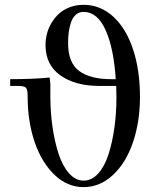

<svg xmlns="http://www.w3.org/2000/svg" viewBox="-20 -766 691 793"><path d="M22 -411.1V-439Q115.2 -439 185.1 -445.8L188 -418V-367.2Q188 -302.7 196.8 -241.9Q205.6 -181.2 221.9 -130.9Q238.3 -80.6 265.1 -50.3Q292 -20 325.2 -20Q359.4 -20 386 -49.8Q412.6 -79.6 428.5 -129.6Q444.3 -179.7 452.6 -239.3Q460.9 -298.8 460.9 -363.8Q460.9 -392.1 460 -411.1H390.1Q291 -411.1 229.5 -454.6Q168 -498 168 -580.1Q168 -603 173.8 -626.2Q179.7 -649.4 192.6 -671.1Q205.6 -692.9 223.6 -709.5Q241.7 -726.1 268.1 -736.1Q294.4 -746.1 325.2 -746.1Q394.5 -746.1 447.8 -697.3Q501 -648.4 529.5 -562.3Q558.1 -476.1 558.1 -366.2Q558.1 -263.2 529.3 -178.5Q500.5 -93.8 446.8 -43.5Q393.1 6.8 325.2 6.8Q257.8 6.8 204.6 -44.4Q151.4 -95.7 122.8 -180.4Q94.2 -265.1 94.2 -366.2V-371.1Q94.2 -396 87.2 -403.6Q80.1 -411.1 55.2 -411.1ZM261.2 -587.9Q261.2 -506.8 306.9 -472.9Q352.5 -439 439.9 -439H458Q450.2 -564.9 416.5 -640.9Q382.8 -716.8 325.2 -716.8Q306.2 -716.8 293 -705.1Q279.8 -693.4 273.2 -673.3Q266.6 -653.3 263.9 -632.6Q261.2 -611.8 261.2 -587.9Z"/></svg>

Font: Dihjauti S
Style: Bold
Weight: 700
Designer: T. Christopher White
Version: Version 3.0.0